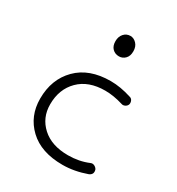

<svg xmlns="http://www.w3.org/2000/svg" viewBox="-150 -696 738 800"><g transform="rotate(30 219.5 -296.5)"><path d="M268 7Q165 7 107.5 -47.5Q50 -102 50 -186Q50 -279 108 -337.5Q166 -396 269 -396Q316 -396 369 -379Q378 -377 382 -368.5Q386 -360 384 -351Q381 -342 372 -337.5Q363 -333 355 -336Q309 -350 269 -350Q189 -350 143.5 -304.5Q98 -259 98 -186Q98 -122 143.5 -80.5Q189 -39 268 -39Q321 -39 366 -58Q375 -62 384 -57.5Q393 -53 397 -45Q404 -23 383 -14Q324 7 268 7ZM246 -502Q227 -502 214.5 -514.5Q202 -527 202 -550Q202 -572 214.5 -586Q227 -600 246 -600Q262 -600 275 -586.5Q288 -573 288 -550Q288 -527 275.5 -514.5Q263 -502 246 -502Z"/></g></svg>

Font: Hoogli
Style: Regular
Weight: 400
Designer: Anand Singh Naorem
Foundry: Brand New Type
Version: Version 1.00 b007